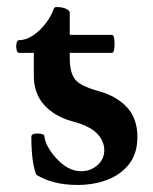

<svg xmlns="http://www.w3.org/2000/svg" viewBox="-20 -514 433 545"><path d="M200 11Q130 11 83 -18Q69 -52 69 -126Q69 -135 86 -135Q106 -135 106 -127Q109 -101 135 -70Q154 -48 172.5 -38Q191 -28 210 -28Q237 -28 256.5 -45Q276 -62 276 -88Q276 -114 255 -135.5Q234 -157 184 -170Q134 -184 105 -216.5Q76 -249 76 -299V-364H34Q29 -364 27 -373Q25 -382 27 -391Q29 -400 34 -400Q54 -400 74 -413.5Q94 -427 110 -448Q126 -469 133 -490Q135 -494 140 -494Q157 -494 167.5 -489Q178 -484 178 -478V-415H298Q303 -415 304.5 -402.5Q306 -390 304.5 -377Q303 -364 298 -364H178V-349Q178 -309 192.5 -289.5Q207 -270 258 -256Q310 -242 340 -210Q370 -178 370 -125Q370 -79 347 -49Q324 -19 285.5 -4Q247 11 200 11Z"/></svg>

Font: Junicode
Style: Bold
Weight: 700
Designer: Peter S. Baker
Version: Version 2.100; ttfautohint (v1.8.4)